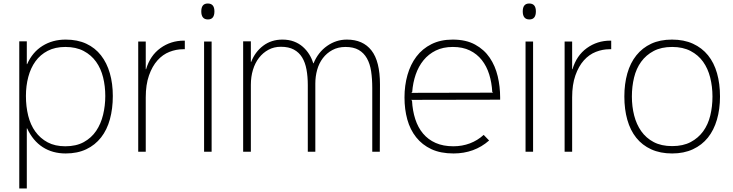

<svg xmlns="http://www.w3.org/2000/svg" viewBox="-20 -866 4185 1096"><path d="M624 -318Q624 -246 607.5 -185.5Q591 -125 557 -81.5Q523 -38 472.5 -14Q422 10 355 10Q280 10 224 -26Q168 -62 135 -133H133V210H90V-630H133V-500H135Q165 -568 222.5 -604Q280 -640 355 -640Q422 -640 472.5 -616.5Q523 -593 556.5 -550Q590 -507 607 -448Q624 -389 624 -318ZM581 -318Q581 -374 568.5 -424.5Q556 -475 528.5 -513.5Q501 -552 457.5 -575Q414 -598 353 -598Q295 -598 252.5 -576Q210 -554 182.5 -516Q155 -478 141.5 -427Q128 -376 128 -318Q128 -258 141 -205.5Q154 -153 182 -114.5Q210 -76 252 -53.5Q294 -31 353 -31Q415 -31 458.5 -55Q502 -79 529 -119Q556 -159 568.5 -211Q581 -263 581 -318Z M1035 -585H1025Q986 -585 947.5 -570Q909 -555 879 -521.5Q849 -488 830.5 -435.5Q812 -383 812 -310V0H769V-629H812V-471H814Q837 -549 896 -591.5Q955 -634 1030 -634H1035Z M1166 -846Q1204 -846 1204 -801Q1204 -755 1167 -755Q1129 -755 1129 -801Q1129 -846 1166 -846ZM1188 0H1145V-629H1188Z M2149 -384 2148 0H2105V-364Q2105 -416 2098.5 -459Q2092 -502 2074.5 -533Q2057 -564 2027.5 -581Q1998 -598 1952 -598Q1910 -598 1877.5 -580.5Q1845 -563 1823 -534Q1801 -505 1790.5 -467.5Q1780 -430 1780 -389V0H1737V-380Q1737 -429 1729.5 -469.5Q1722 -510 1704.5 -538.5Q1687 -567 1657.5 -583Q1628 -599 1583 -599Q1544 -599 1512.5 -582Q1481 -565 1458.5 -536Q1436 -507 1424 -467.5Q1412 -428 1412 -382V0H1368V-630H1412V-513H1414Q1436 -570 1482.5 -605Q1529 -640 1592 -640Q1629 -640 1658 -629Q1687 -618 1708.5 -599Q1730 -580 1745 -556Q1760 -532 1768 -505H1770Q1796 -568 1847.5 -604Q1899 -640 1960 -640Q2052 -640 2100.5 -578Q2149 -516 2149 -384Z M2835 -297 2327 -296 2332 -291Q2335 -234 2350.5 -186Q2366 -138 2395 -103.5Q2424 -69 2467 -50Q2510 -31 2568 -31Q2618 -31 2662 -47.5Q2706 -64 2741 -96L2772 -64Q2730 -27 2679 -8.5Q2628 10 2569 10Q2495 10 2442.5 -14.5Q2390 -39 2355.5 -82.5Q2321 -126 2305 -184Q2289 -242 2289 -310Q2289 -378 2306 -438Q2323 -498 2357 -543Q2391 -588 2443 -614Q2495 -640 2564 -640Q2640 -640 2692 -611.5Q2744 -583 2775.5 -536.5Q2807 -490 2821 -431Q2835 -372 2835 -310ZM2795 -337 2790 -341Q2787 -395 2772.5 -441.5Q2758 -488 2730.5 -523Q2703 -558 2662 -578Q2621 -598 2565 -598Q2509 -598 2467.5 -577.5Q2426 -557 2397.5 -522Q2369 -487 2353 -440.5Q2337 -394 2333 -341L2328 -336Z M3001 -846Q3039 -846 3039 -801Q3039 -755 3002 -755Q2964 -755 2964 -801Q2964 -846 3001 -846ZM3023 0H2980V-629H3023Z M3469 -585H3459Q3420 -585 3381.5 -570Q3343 -555 3313 -521.5Q3283 -488 3264.5 -435.5Q3246 -383 3246 -310V0H3203V-629H3246V-471H3248Q3271 -549 3330 -591.5Q3389 -634 3464 -634H3469Z M4090 -315Q4090 -243 4072.5 -183Q4055 -123 4021 -80.5Q3987 -38 3935.5 -14Q3884 10 3817 10Q3749 10 3697.5 -13.5Q3646 -37 3612 -79.5Q3578 -122 3561 -182Q3544 -242 3544 -315Q3544 -387 3561 -447Q3578 -507 3612.5 -550Q3647 -593 3697.5 -616.5Q3748 -640 3816 -640Q3884 -640 3935.5 -616.5Q3987 -593 4021.5 -550.5Q4056 -508 4073 -448Q4090 -388 4090 -315ZM4047 -315Q4047 -372 4034 -423.5Q4021 -475 3993.5 -513.5Q3966 -552 3922 -575Q3878 -598 3817 -598Q3755 -598 3711.5 -575Q3668 -552 3640 -513.5Q3612 -475 3599.5 -423.5Q3587 -372 3587 -315Q3587 -258 3600 -207Q3613 -156 3640.5 -117Q3668 -78 3711.5 -55Q3755 -32 3817 -32Q3879 -32 3922.5 -55Q3966 -78 3994 -116.5Q4022 -155 4034.5 -206.5Q4047 -258 4047 -315Z"/></svg>

Font: TypoPRO Sinkin Sans
Style: 200 X Light
Weight: 200
Designer: Keith Bates
Foundry: K-Type
Version: Sinkin Sans (version 1.0)  by Keith Bates   •   © 2014   www